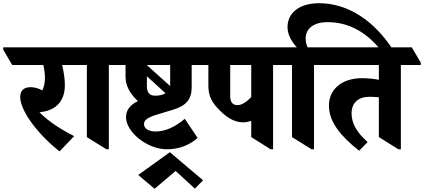

<svg xmlns="http://www.w3.org/2000/svg" viewBox="-85 -921 2641 1196"><path d="M286 22 377 -73C301 -111 220 -162 161 -221C168 -222 176 -224 183 -225C273 -240 319 -300 319 -391C319 -431 312 -475 302 -516H462V-531L406 -626H-65V-612L-9 -516H185C191 -489 195 -460 195 -436C195 -405 189 -379 179 -358C154 -371 129 -378 105 -378C63 -378 41 -356 41 -317C41 -227 157 -79 286 22Z M578 9H593V-516H717V-531L661 -626H332V-612L388 -516H456V-67Z M955 9C1035 9 1099 -20 1146 -62L1066 -181C1006 -130 945 -102 884 -102C839 -102 812 -121 812 -148C812 -173 835 -189 886 -205L994 -238C1078 -263 1109 -306 1109 -377V-516H1233V-531L1177 -626H586V-612L642 -516H697V-444C697 -386 725 -338 770 -295C771 -294 773 -292 774 -291C727 -269 700 -236 700 -191C700 -99 831 9 955 9ZM830 -515V-516H975V-385ZM830 -382V-446L946 -340C938 -336 929 -332 919 -329C907 -326 894 -325 881 -325C847 -325 830 -345 830 -382Z M878 255 1009 144 1129 254 1180 202 973 27 776 169Z M1431 -159C1448 -159 1464 -163 1480 -168V-67L1601 9H1616V-516H1740V-531L1684 -626H1102V-612L1158 -516H1213V-387C1213 -323 1235 -281 1285 -232C1330 -187 1376 -159 1431 -159ZM1349 -320V-516H1480V-317C1450 -284 1420 -266 1393 -266C1365 -266 1349 -286 1349 -320Z M1856 9H1871V-516H1995V-531L1939 -626H1831C1824 -642 1819 -661 1819 -680C1819 -743 1868 -783 1956 -783C2092 -783 2201 -716 2287 -609H2364C2250 -787 2087 -901 1903 -901C1777 -901 1706 -839 1706 -752C1706 -706 1731 -662 1764 -626H1610V-612L1666 -516H1734V-67Z M2152 18 2205 -36C2140 -94 2105 -150 2105 -215C2105 -280 2147 -318 2215 -318C2237 -318 2257 -317 2275 -315V-67L2397 9H2412V-516H2536V-531L2480 -626H1864V-612L1920 -516H2275V-424C2245 -430 2206 -434 2170 -434C2047 -434 1964 -367 1964 -263C1964 -159 2042 -69 2152 18Z"/></svg>

Font: Noto Serif Devanagari SemiCondensed ExtraBold
Style: Regular
Weight: 800
Width: 4
Designer: Universal Thirst, Indian Type Foundry and the Monotype Design Team
Foundry: Monotype Imaging Inc.
Version: Version 2.004